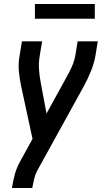

<svg xmlns="http://www.w3.org/2000/svg" viewBox="-20 -727 540 962"><path d="M40 215 41 208Q46 177 54.5 146Q63 115 78 87L143 -31L86 -295Q78 -332 74.5 -370Q71 -408 78 -447L90 -520H191L179 -447Q173 -412 175.5 -378.5Q178 -345 184 -313L213 -158L312 -338Q319 -351 326 -364Q333 -377 339 -390.5Q345 -404 349.5 -418Q354 -432 357 -447L369 -520H470L458 -447Q451 -408 435.5 -370Q420 -332 400 -295L166 129Q156 148 151.5 168Q147 188 143 208L142 215ZM455 -633H155V-707H455Z"/></svg>

Font: Iosevka Term Curly SmBd Obl
Style: Regular
Weight: 600
Italic angle: -9°
Designer: Belleve Invis
Foundry: Belleve Invis
Version: Version 32.3.0